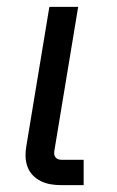

<svg xmlns="http://www.w3.org/2000/svg" viewBox="-20 -540 340 560"><path d="M159 0Q143 0 128 -2.5Q113 -5 99.5 -11.5Q86 -18 75.5 -29Q65 -40 60 -54Q55 -68 54.5 -83.5Q54 -99 57 -115L124 -520H208L139 -103Q138 -98 138 -92.5Q138 -87 141 -82.5Q144 -78 148.5 -76Q153 -74 159 -74H224V0Z"/></svg>

Font: Iosevka Aile
Style: Italic
Weight: 400
Italic angle: -9°
Designer: Belleve Invis
Foundry: Belleve Invis
Version: Version 28.0.1; ttfautohint (v1.8.4)